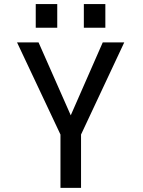

<svg xmlns="http://www.w3.org/2000/svg" viewBox="-20 -904 690 924"><path d="M271 0V-256.5L62 -700H165.5L320.5 -349L474.5 -700H578L370 -256.5V0ZM152 -884.5H255.5V-770.5H152ZM383.5 -884.5H487V-770.5H383.5Z"/></svg>

Font: Trispace
Style: Regular
Weight: 400
Designer: Tyler Finck
Foundry: Etcetera Type Company
Version: Version 1.210; ttfautohint (v1.8.3)